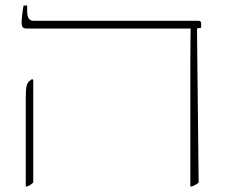

<svg xmlns="http://www.w3.org/2000/svg" viewBox="-20 -667 818 693"><path d="M667 6V-444Q667 -488 667.5 -517.5Q668 -547 668 -563V-564H77Q65 -564 61.5 -569.5Q58 -575 58 -585Q58 -594 60 -612.5Q62 -631 65 -647H78V-627Q78 -592 100 -592H696Q706 -592 706 -583V-567L691 -564L697 -8Q693 -4 686.5 -0.5Q680 3 672 6ZM73 6V-314Q73 -343 76 -356.5Q79 -370 87 -375L96 -382L100 -378V-8Q95 -4 90.5 -0.5Q86 3 78 6Z"/></svg>

Font: Noto Serif Hebrew SemiCondensed Thin
Style: Regular
Weight: 100
Width: 4
Designer: Monotype Design Team
Foundry: Monotype Imaging Inc.
Version: Version 2.004; ttfautohint (v1.8.4.7-5d5b)